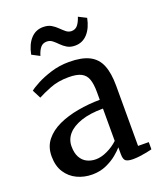

<svg xmlns="http://www.w3.org/2000/svg" viewBox="-142 -853 802 954"><g transform="rotate(-20 259.0 -376.0)"><path d="M181 10.5Q138.5 10.5 102 -6.5Q65.5 -23.5 43 -57.8Q20.5 -92 20.5 -144Q20.5 -193.5 48 -228Q75.5 -262.5 121.5 -283.8Q167.5 -305 224.8 -315.2Q282 -325.5 341.5 -326V-366Q341.5 -408.5 332.5 -434.5Q323.5 -460.5 300.2 -472.5Q277 -484.5 234 -484.5Q178 -484.5 135.2 -467.5Q92.5 -450.5 67.5 -437L44.5 -482Q56.5 -492.5 88.8 -509.8Q121 -527 166 -541Q211 -555 261.5 -555Q328 -555 367.8 -535Q407.5 -515 424.8 -472.8Q442 -430.5 442 -363.5V-45.5L498.5 -45V-7Q487.5 -4 470.5 -0.5Q453.5 3 434 5.5Q414.5 8 397.5 8Q371 8 359.2 0Q347.5 -8 347.5 -36.5V-72.5Q336 -58.5 312.5 -39Q289 -19.5 255.5 -4.5Q222 10.5 181 10.5ZM223.5 -54.5Q252 -54.5 284.2 -69.8Q316.5 -85 341.5 -108.5V-279.5Q272.5 -279.5 225.5 -263.5Q178.5 -247.5 154.5 -220Q130.5 -192.5 130.5 -156Q130.5 -121 142.8 -98.5Q155 -76 176.2 -65.2Q197.5 -54.5 223.5 -54.5ZM98 -653Q108 -704.5 134.2 -733.2Q160.5 -762 199.5 -762Q225.5 -762 242.8 -751.8Q260 -741.5 273.2 -728.2Q286.5 -715 298.8 -705Q311 -695 327 -694.5Q347.5 -694.5 359.8 -709.5Q372 -724.5 380.5 -751L422 -730Q412 -679 385.5 -649.8Q359 -620.5 319.5 -620.5Q294.5 -620.5 277.5 -630.8Q260.5 -641 247.8 -654.2Q235 -667.5 222 -677.8Q209 -688 192.5 -688Q171.5 -688 159.2 -673.2Q147 -658.5 139 -631.5Z"/></g></svg>

Font: Merriweather 48pt
Style: Regular
Weight: 400
Version: Version 2.100